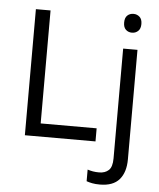

<svg xmlns="http://www.w3.org/2000/svg" viewBox="-63 -789 899 1083"><g transform="rotate(5 387.0 -247.0)"><path d="M97.7 0V-713.9H180.7V-74.2H497.6V0ZM600.1 -682.1Q600.1 -709.5 614 -722.4Q627.9 -735.4 648.9 -735.4Q668.9 -735.4 683.3 -722.4Q697.8 -709.5 697.8 -682.1Q697.8 -655.3 683.3 -642.1Q668.9 -628.9 648.9 -628.9Q627.9 -628.9 614 -642.1Q600.1 -655.3 600.1 -682.1ZM543 240.2Q518.1 240.2 499.5 236.6Q481 232.9 467.3 228V162.1Q482.4 167 498 169.7Q513.7 172.4 533.2 172.4Q566.4 172.4 586.9 153.8Q607.4 135.3 607.4 86.4V-535.2H688.5V84.5Q688.5 158.2 653.1 199.2Q617.7 240.2 543 240.2Z"/></g></svg>

Font: Open Sans
Style: Regular
Weight: 400
Designer: Monotype Design Team
Foundry: Monotype Imaging Inc.
Version: Version 3.000; ttfautohint (v1.8.4)